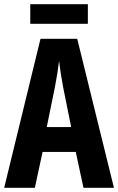

<svg xmlns="http://www.w3.org/2000/svg" viewBox="-20 -900 566 920"><path d="M401 -880H125V-786H401ZM380 0H526L350 -714H174L0 0H147L184 -172H343ZM283 -480 321 -291H204L243 -482C252 -528 259 -573 263 -608C267 -572 274 -527 283 -480Z"/></svg>

Font: Noto Sans Devanagari ExtraCondensed
Style: Bold
Weight: 700
Width: 2
Designer: Jelle Bosma - Monotype Design Team
Foundry: Monotype Imaging Inc.
Version: Version 2.004